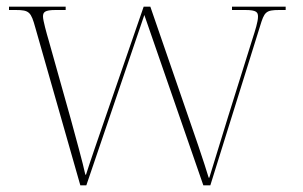

<svg xmlns="http://www.w3.org/2000/svg" viewBox="-20 -556 910 576"><path d="M86 -473 221 0H239L413 -511L590 0H611L760 -477C773 -520 777 -526 818 -526H837V-536H676V-526H716C750 -526 754 -519 754 -506C754 -491 746 -466 737 -438L664 -205C639 -124 618 -56 608 -23H606C595 -61 556 -175 539 -223L431 -536H411L297 -206C280 -157 247 -61 238 -32H236C230 -62 205 -152 192 -200L126 -435C120 -455 109 -495 109 -506C109 -519 113 -526 147 -526H177V-536H7V-526H27C68 -526 73 -520 86 -473Z"/></svg>

Font: Noto Serif Display Thin
Style: Regular
Weight: 100
Designer: Monotype Design Team
Foundry: Monotype Imaging Inc.
Version: Version 2.009